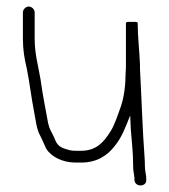

<svg xmlns="http://www.w3.org/2000/svg" viewBox="-20 -500 517 587"><path d="M50 -462V-383C50 -346.4 54.7 -321 62 -290C70.6 -247.1 75.6 -202.4 84 -159.5C89.6 -131.1 91.6 -106.1 102 -87C108.2 -75.8 115.9 -56.1 121 -46C136.1 -20.8 171.2 -3 211 -3H228C277.7 -3 308.9 -25.3 331 -54C352.8 -80.6 363.6 -111.1 378 -147L380 -103C383.7 -53.8 387 -35.5 387 7C387 15.7 387.7 23 389 29L391 43V51C393.9 74.2 430.1 71 427 49V41C425.7 29.7 423 20.4 423 7C423 -0.3 422.7 -9 422 -19C415.7 -100.5 412.7 -204.4 408 -289V-303C406.4 -343.4 401 -388.9 401 -427V-430C401 -432.7 395 -433.7 383 -433C371 -433.7 365 -432.7 365 -430V-298C365 -291.3 364.7 -284 364 -276C364 -240.1 359.4 -204.3 350 -176C341.2 -151.7 330.6 -117.4 317 -97C298.3 -67.6 276 -39 228 -39H212C197.7 -39 193.2 -40.6 179 -45C158.6 -51.1 151.9 -62 145 -81C137.1 -98.1 131.4 -103.7 127 -124C119.6 -165.7 109.7 -213.4 104 -257C96.5 -301.8 86 -333.9 86 -383V-462C86 -471.2 77.2 -480 68 -480C58.8 -480 50 -471.2 50 -462Z"/></svg>

Font: HoneyBee
Style: Lit
Weight: 300
Foundry: Cannot Into Space Fonts
Version: Version 0.89